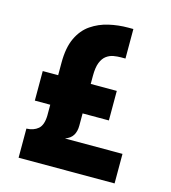

<svg xmlns="http://www.w3.org/2000/svg" viewBox="-104 -769 759 854"><g transform="rotate(15 276.0 -342.5)"><path d="M135 -264H64V-400H135V-458Q135 -527 156 -571.5Q177 -616 213 -640.5Q249 -665 292.5 -675Q336 -685 381 -685H405V-549H384Q368 -549 350.5 -546Q333 -543 318 -532Q303 -521 294 -498.5Q285 -476 285 -437V-400H405V-264H284V-208Q284 -181 273 -163Q262 -145 237 -136H502V0H60V-134Q93 -135 113.5 -152.5Q134 -170 135 -214Z"/></g></svg>

Font: Teachers
Style: Bold
Weight: 700
Designer: Alfredo Marco Pradil, Chank Diesel
Version: Version 1.001